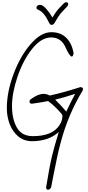

<svg xmlns="http://www.w3.org/2000/svg" viewBox="-20 -1244 785 1712"><path d="M391 427Q422 236 444.5 144.5Q467 53 504 -67Q413 15 266 15Q194 15 143.5 -27Q93 -69 67 -136Q41 -203 41 -279Q41 -423 100.5 -583Q160 -743 252.5 -850Q345 -957 437 -957Q520 -957 570.5 -907.5Q621 -858 636 -770Q632 -740 620 -740Q610 -740 595.5 -762Q581 -784 567 -816Q528 -910 437 -910Q347 -910 266 -807.5Q185 -705 136 -559.5Q87 -414 87 -300Q87 -181 131 -105.5Q175 -30 273 -30Q446 -30 509 -126Q525 -150 531 -171Q537 -192 537 -215Q532 -229 489 -273Q446 -317 409 -343Q345 -330 263 -319Q243 -321 243 -337Q243 -350 255 -360Q320 -407 368 -407Q397 -407 424 -392Q546 -419 696 -467Q720 -467 720 -450Q720 -444 716 -435Q587 -222 522 24Q501 102 489 159.5Q477 217 458 312L437 420Q436 431 426.5 439.5Q417 448 409 448Q393 448 391 427ZM650 -407Q560 -377 472 -356Q495 -334 525 -301Q555 -268 571 -249Q587 -284 613.5 -337Q640 -390 650 -407ZM407 -1062Q371 -1132 332 -1151Q329 -1153 320.5 -1157Q312 -1161 308.5 -1165Q305 -1169 305 -1176Q305 -1186 314 -1193.5Q323 -1201 336 -1201Q360 -1201 390 -1168Q420 -1135 448 -1088Q474 -1132 490 -1151.5Q506 -1171 551 -1216Q561 -1224 570 -1224Q588 -1224 588 -1207Q588 -1197 580 -1187Q532 -1138 515.5 -1117Q499 -1096 475 -1054Q466 -1037 458 -1029.5Q450 -1022 440 -1022Q432 -1022 426.5 -1028Q421 -1034 415.5 -1045Q410 -1056 407 -1062Z"/></svg>

Font: Bad Script
Style: Regular
Weight: 400
Italic angle: -10°
Designer: Roman Shchyukin (Gaslight Type Foundry), Cyreal (Charset Expansion)
Foundry: Gaslight
Version: Version 2.000